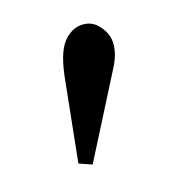

<svg xmlns="http://www.w3.org/2000/svg" viewBox="-73 -905 316 336"><g transform="rotate(30 84.5 -737.0)"><path d="M126 -624.5 28 -745.5Q12.5 -765.5 5.8 -780Q-1 -794.5 -1 -807Q-1 -826 10.2 -838.2Q21.5 -850.5 37.5 -850.5Q60 -850.5 73.8 -837.2Q87.5 -824 95 -801L148.5 -635.5Z"/></g></svg>

Font: Libre Caslon Condensed
Style: Regular
Weight: 400
Designer: Pablo Impallari, Rodrigo Fuenzalida, Katja Schimmel, Ertekin Erdin
Foundry: Pablo Impallari, Rodrigo Fuenzalida
Version: Version 2.000; ttfautohint (v1.8.4.7-5d5b);gftools[0.9.33]